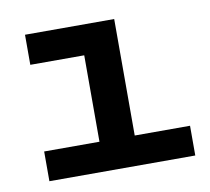

<svg xmlns="http://www.w3.org/2000/svg" viewBox="-56 -777 599 547"><g transform="rotate(-10 243.5 -503.5)"><path d="M45 -292V-378H205V-628H49V-715H307V-378H467V-292Z"/></g></svg>

Font: Zen Dots
Style: Regular
Weight: 400
Designer: Yoshimichi Ohira
Foundry: A-1 Corp ZenFonts
Version: Version 1.000; ttfautohint (v1.8.3)